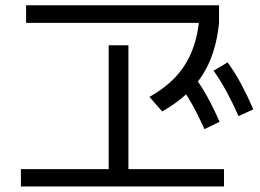

<svg xmlns="http://www.w3.org/2000/svg" viewBox="-20 -715 978 722"><path d="M58.6 -79.1H388.7V-544.9H462.9V-79.1H822.3V-13.7H58.6ZM78.1 -695.3H803.7V-628.9H78.1ZM730.5 -653.3 803.7 -628.9Q795.9 -550.8 771 -490.2Q746.1 -429.7 702.1 -382.3Q658.2 -335 589.8 -295.9L542 -350.6Q602.5 -384.8 642.1 -427.7Q681.6 -470.7 703.1 -526.4Q724.6 -582 730.5 -653.3ZM652.3 -400.4 707 -432.6Q735.4 -394.5 758.8 -352.5Q782.2 -310.5 805.7 -256.8L749 -229.5Q724.6 -283.2 702.1 -323.2Q679.7 -363.3 652.3 -400.4ZM783.2 -449.2 835.9 -480.5Q864.3 -441.4 886.7 -399.4Q909.2 -357.4 932.6 -303.7L877 -278.3Q853.5 -331.1 831.1 -372.1Q808.6 -413.1 783.2 -449.2Z"/></svg>

Font: WEMIX Pretendard Variable
Style: Regular
Weight: 400
Designer: Base glyphs from Inter by Rasmus Andersson; Hangeul glyphs from Noto Sans CJK(Source Han Sans) by Jang Soo-young and Kan
Foundry: Kil Hyung-jin
Version: Version 1.000;Glyphs 3.2 (3208)